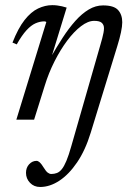

<svg xmlns="http://www.w3.org/2000/svg" viewBox="-20 -465 522 746"><path d="M136 261.5Q112 261.5 96.5 245.2Q81 229 81 206.5Q81 186.5 93.2 173.2Q105.5 160 122 160Q128 160 134.8 166.2Q141.5 172.5 150 186.5Q158.5 200.5 165.5 205.8Q172.5 211 179 211Q191 211 201 207.2Q211 203.5 220 192.5Q229 181.5 238 160Q247 138.5 257 103L370 -290.5Q374 -304.5 377.2 -316.2Q380.5 -328 382.2 -338Q384 -348 384 -355.5Q384 -368 375.8 -376Q367.5 -384 346 -384Q322 -384 294.8 -363.2Q267.5 -342.5 241 -307Q214.5 -271.5 191.8 -226.5Q169 -181.5 154 -132.5L112.5 0H43.5L160 -379.5Q158.5 -380.5 156.8 -381.2Q155 -382 152.5 -382Q135.5 -382 118.2 -374.5Q101 -367 83 -347.5Q65 -328 45 -292.5L28.5 -299.5Q50.5 -355.5 75.5 -387.2Q100.5 -419 128 -432Q155.5 -445 183 -445Q193 -445 202.2 -443.8Q211.5 -442.5 220.8 -440.5Q230 -438.5 239 -435.5L178.5 -238.5H175Q199 -280.5 223.2 -318Q247.5 -355.5 272.8 -383.8Q298 -412 324.8 -428Q351.5 -444 380.5 -444Q422.5 -444 438.8 -426Q455 -408 455 -378.5Q455 -363 450 -339.2Q445 -315.5 435.5 -285L332.5 50.5Q311.5 119 279.5 166Q247.5 213 210.5 237.2Q173.5 261.5 136 261.5Z"/></svg>

Font: Newsreader 24pt
Style: Italic
Weight: 400
Italic angle: -17°
Designer: Hugues Gentile
Foundry: Production Type
Version: Version 1.003